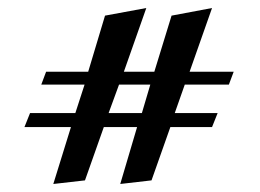

<svg xmlns="http://www.w3.org/2000/svg" viewBox="-20 -574 649 479"><path d="M113 -115 192 -124 239 -257H322L280 -115L358 -124L405 -257H509L523 -292H416L441 -363H551L563 -395H453L509 -554L408 -535L365 -395H289L345 -554L242 -535L200 -395H95L83 -363H191L168 -292H55L41 -257H157ZM355 -363 334 -292H251L277 -363Z"/></svg>

Font: Amita
Style: Bold
Weight: 700
Designer: Eduardo Rodriguez Tunni, Modular Infotech, Brian J. Bonislawsky
Foundry: Eduardo Rodriguez Tunni, Modular Infotech, Brian J. Bonislawsky
Version: Version 1.003